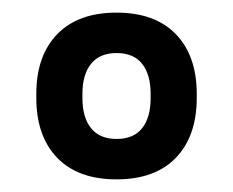

<svg xmlns="http://www.w3.org/2000/svg" viewBox="-20 -672 369 304"><path d="M164.5 -388Q103.5 -388 70.5 -422.2Q37.5 -456.5 37.5 -517V-523.5Q37.5 -583.5 70.5 -617.8Q103.5 -652 164.5 -652Q225.5 -652 258.5 -617.8Q291.5 -583.5 291.5 -523.5V-517Q291.5 -456.5 258.5 -422.2Q225.5 -388 164.5 -388ZM164.5 -452Q191.5 -452 205 -469Q218.5 -486 218.5 -516.5V-523.5Q218.5 -554 205 -571Q191.5 -588 164.5 -588Q138 -588 124.2 -571Q110.5 -554 110.5 -523.5V-516.5Q110.5 -486 124.2 -469Q138 -452 164.5 -452Z"/></svg>

Font: Anek Telugu Medium Medium
Style: Regular
Weight: 500
Version: Version 1.003